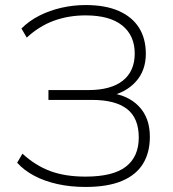

<svg xmlns="http://www.w3.org/2000/svg" viewBox="-20 -733 685 761"><path d="M319 8Q259 8 207.5 -3.5Q156 -15 115.5 -36.5Q75 -58 48 -88L69 -124Q120 -77 179 -55Q238 -33 319 -33Q428 -33 479 -72.5Q530 -112 530 -188Q530 -265 483.5 -301Q437 -337 345 -337H172V-376H330Q420 -376 467 -413.5Q514 -451 514 -521Q514 -592 464.5 -632Q415 -672 319 -672Q252 -672 194 -651Q136 -630 86 -584L65 -620Q96 -651 137 -671.5Q178 -692 224.5 -702.5Q271 -713 319 -713Q398 -713 451 -689.5Q504 -666 531 -623Q558 -580 558 -520Q558 -453 518 -409Q478 -365 410 -351V-365Q485 -358 529.5 -312.5Q574 -267 574 -191Q574 -128 546.5 -83.5Q519 -39 462.5 -15.5Q406 8 319 8Z"/></svg>

Font: Nunito Sans 12pt ExtraLight
Style: Regular
Weight: 200
Designer: Vernon Adams
Foundry: Vernon Adams
Version: Version 3.101;gftools[0.9.27]